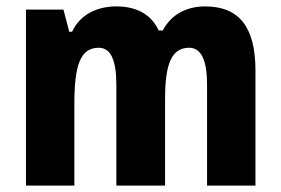

<svg xmlns="http://www.w3.org/2000/svg" viewBox="-20 -579 876 599"><path d="M620 -559C562 -559 514 -534 488 -484H475C454 -530 411 -559 343 -559C283 -559 230 -534 205 -480H196L178 -549H61V0H212V-254C212 -372 229 -430 288 -430C326 -430 343 -391 343 -314V0H495V-270C495 -377 514 -430 570 -430C608 -430 626 -391 626 -314V0H777V-359C777 -496 725 -559 620 -559Z"/></svg>

Font: Noto Sans Gurmukhi UI Condensed ExtraBold
Style: Regular
Weight: 800
Width: 3
Designer: Jelle Bosma - Monotype Design Team
Foundry: Monotype Imaging Inc.
Version: Version 2.004